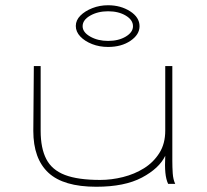

<svg xmlns="http://www.w3.org/2000/svg" viewBox="-20 -701 790 732"><path d="M347 11Q222 11 164.5 -42.5Q107 -96 107 -202L109 -449H135V-202Q135 -136 156.5 -94.5Q178 -53 227.5 -34Q277 -15 362 -15Q405 -15 449 -26Q493 -37 529 -59.5Q565 -82 587.5 -117.5Q610 -153 610 -203V-449H637V-87Q637 -64 638.5 -40.5Q640 -17 648 0H621Q613 -17 610.5 -42.5Q608 -68 610 -107Q587 -59 521 -24Q455 11 347 11ZM392 -522Q359 -522 331 -533Q303 -544 286 -562Q269 -580 269 -602Q269 -624 286.5 -641.5Q304 -659 332 -670Q360 -681 392 -681Q440 -681 476 -658Q512 -635 512 -601Q512 -569 477.5 -545.5Q443 -522 392 -522ZM392 -545Q432 -545 459.5 -561.5Q487 -578 487 -601Q487 -625 459.5 -641.5Q432 -658 392 -658Q353 -658 324 -641.5Q295 -625 295 -601Q295 -578 324 -561.5Q353 -545 392 -545Z"/></svg>

Font: Inconsolata ExtraExpanded ExtraLight
Style: Regular
Weight: 200
Width: 8
Monospace: yes
Designer: Raph Levien, Cyreal, Brenton Simpson
Foundry: Raph Levien, Cyreal, Google
Version: Version 3.100; ttfautohint (v1.8.4.7-5d5b)